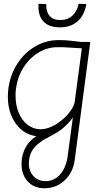

<svg xmlns="http://www.w3.org/2000/svg" viewBox="-20 -720 587 1025"><path d="M95 156Q95 141 96 133Q107 49 174 7Q106 -2 64 -60.5Q22 -119 22 -204Q22 -227 25 -249Q35 -322 73 -380.5Q111 -439 168.5 -472.5Q226 -506 293 -506Q330 -506 353 -503L414 -496H462L379 133Q370 201 325 243Q280 285 217 285Q162 285 128.5 249Q95 213 95 156ZM304 -74Q335 -98 355.5 -126.5Q376 -155 379 -178L417 -462L317 -468H286Q233 -468 185 -439Q137 -410 105 -359Q73 -308 65 -245Q63 -233 63 -209Q63 -159 80 -118Q97 -77 127.5 -53.5Q158 -30 197 -30Q222 -30 250 -41.5Q278 -53 304 -74ZM340 123 369 -93Q345 -58 304 -26Q288 -14 240 12Q211 27 208 30Q174 52 156.5 76.5Q139 101 135 135Q134 141 134 153Q134 194 159 220.5Q184 247 223 247Q267 247 298 214.5Q329 182 340 123ZM186 -700 227 -698Q225 -659 244 -636Q263 -613 302 -613Q341 -613 366.5 -636.5Q392 -660 400 -700L441 -698Q430 -637 393.5 -605.5Q357 -574 300 -574Q239 -574 210 -607.5Q181 -641 186 -700Z"/></svg>

Font: Bellota Light
Style: Italic
Weight: 300
Italic angle: -7.5°
Designer: Kemie Guaida
Foundry: Kemie Guaida
Version: Version 4.001